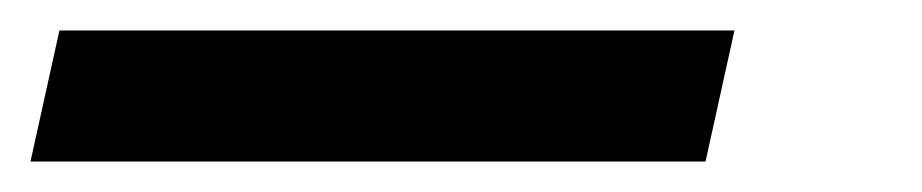

<svg xmlns="http://www.w3.org/2000/svg" viewBox="-47 30 605 126"><path d="M-27 136 -8 50H435L416 136Z"/></svg>

Font: Ysabeau
Style: Bold Italic
Weight: 700
Italic angle: -12°
Designer: Christian Thalmann (Catharsis Fonts)
Version: Version 2.002